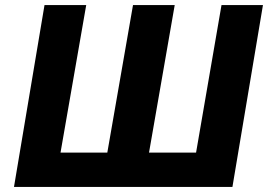

<svg xmlns="http://www.w3.org/2000/svg" viewBox="-20 -735 1054 755"><path d="M155 -715H319L218 -135H402L503 -715H667L566 -135H751L851 -715H1014L894 0H35Z"/></svg>

Font: Nebula Sans Bold
Style: Regular
Weight: 700
Italic angle: -9°
Designer: Paul D. Hunt for Adobe (as Source Sans)
Foundry: Nebula Entertainment & Broadcasting LLC
Version: Version 1.010